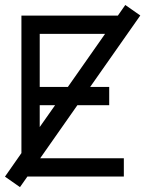

<svg xmlns="http://www.w3.org/2000/svg" viewBox="-37 -707 582 769"><path d="M43 42.5 -17.1 0.5 48.8 -93.8V-644.5H435.1L464.8 -687L524.9 -645L324.2 -358.9H400.4V-285.6H272.9L124 -73.2H459V0H72.8ZM234.9 -358.9 383.8 -571.3H122.1V-358.9ZM122.1 -198.2 183.6 -285.6H122.1Z"/></svg>

Font: Catrinity
Style: Regular
Weight: 400
Designer: Alexander Lange
Foundry: High-Logic / Made with FontCreator
Version: Version 2.090;May 20, 2024;FontCreator 15.0.0.2974 64-bit